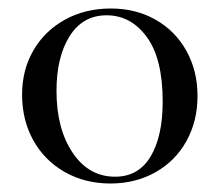

<svg xmlns="http://www.w3.org/2000/svg" viewBox="-20 -419 517 452"><path d="M32 -196Q32 -255 59 -301Q86 -347 133.5 -373Q181 -399 241 -399Q300 -399 346.5 -372.5Q393 -346 419 -299Q445 -252 445 -193Q445 -134 419 -87Q393 -40 346 -13.5Q299 13 240 13Q180 13 132.5 -14Q85 -41 58.5 -88.5Q32 -136 32 -196ZM363 -180Q363 -281 325.5 -332Q288 -383 231 -383Q175 -383 144 -334Q113 -285 113 -205Q113 -116 151 -59.5Q189 -3 251 -3Q306 -3 334.5 -50.5Q363 -98 363 -180Z"/></svg>

Font: Cormorant Upright Medium
Style: Regular
Weight: 500
Designer: Christian Thalmann (Catharsis Fonts)
Foundry: Catharsis Fonts
Version: Version 3.302